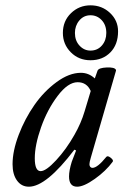

<svg xmlns="http://www.w3.org/2000/svg" viewBox="-20 -684 461 717"><path d="M317.9 -459Q273.9 -459 244.4 -488.8Q214.8 -518.6 214.8 -561Q214.8 -605.5 245.1 -634.8Q275.4 -664.1 317.9 -664.1Q360.8 -664.1 390.9 -635.7Q420.9 -607.4 420.9 -566.9Q420.9 -517.6 392.1 -488.3Q363.3 -459 317.9 -459ZM317.9 -495.1Q344.2 -495.1 360.6 -514.2Q377 -533.2 377 -561Q377 -590.3 359.9 -608.6Q342.8 -627 317.9 -627Q292.5 -627 276.1 -607.4Q259.8 -587.9 259.8 -561Q259.8 -532.2 276.9 -513.7Q293.9 -495.1 317.9 -495.1ZM87.9 13.2Q60.1 13.2 43.5 -9.8Q26.9 -32.7 26.9 -70.8Q26.9 -120.1 49.8 -180.4Q72.8 -240.7 108.4 -291.7Q144 -342.8 191.2 -377.4Q238.3 -412.1 282.2 -412.1Q311.5 -412.1 334 -391.1L344.2 -419.9Q348.1 -430.7 378.9 -432.1Q407.7 -433.1 412.6 -423.8Q413.6 -421.9 413.1 -419.9L318.8 -94.2Q314 -77.6 314 -70.8Q314 -64.5 317.1 -60.8Q320.3 -57.1 325.2 -57.1Q343.8 -57.1 377 -98.1Q381.8 -104 393.3 -95Q404.8 -85.9 400.9 -80.1Q375 -44.9 334 -15.9Q293 13.2 268.1 13.2Q237.8 13.2 237.8 -24.9Q237.8 -47.4 248 -80.1L264.2 -122.1L257.8 -125Q152.8 13.2 87.9 13.2ZM131.8 -44.9Q151.9 -44.9 189.7 -85.7Q227.5 -126.5 257.8 -180.2Q282.7 -223.6 295.9 -268.1L318.8 -344.2Q304.2 -377 270 -377Q233.9 -377 195.3 -325.9Q156.7 -274.9 133.3 -208.5Q109.9 -142.1 109.9 -92.8Q109.9 -44.9 131.8 -44.9Z"/></svg>

Font: Junicode SmCond Medium
Style: Italic
Weight: 500
Width: 4
Italic angle: -11°
Designer: Peter S. Baker
Version: Version 2.206